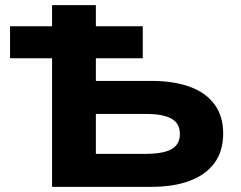

<svg xmlns="http://www.w3.org/2000/svg" viewBox="-20 -725 937 745"><path d="M182 0V-499H19V-623H182V-705H352V-623H534V-499H352V-411H568Q654 -411 716 -388.5Q778 -366 812 -320.5Q846 -275 846 -207Q846 -139 812.5 -93Q779 -47 716.5 -23.5Q654 0 568 0ZM352 -128H544Q614 -128 646 -146.5Q678 -165 678 -205Q678 -246 645.5 -264.5Q613 -283 544 -283H352Z"/></svg>

Font: Nunito Sans 7pt SemiExpanded ExtraBold
Style: Regular
Weight: 800
Width: 6
Designer: Vernon Adams
Foundry: Vernon Adams
Version: Version 3.101;gftools[0.9.27]